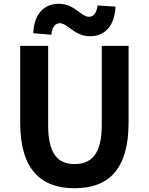

<svg xmlns="http://www.w3.org/2000/svg" viewBox="-20 -983 788 1017"><path d="M375 14C556 14 661 -87 661 -333V-740H519V-320C519 -166 463 -114 375 -114C288 -114 235 -166 235 -320V-740H87V-333C87 -87 195 14 375 14ZM456 -791C532 -791 586 -840 592 -948L497 -954C491 -911 474 -894 451 -894C410 -894 374 -963 292 -963C216 -963 161 -913 156 -807L252 -799C256 -842 273 -860 297 -860C339 -860 374 -791 456 -791Z"/></svg>

Font: Genne Gothic Bold
Style: Regular
Weight: 700
Designer: Ryoko NISHIZUKA (kana & ideographs); Paul D. Hunt (Latin, Greek & Cyrillic); Wenlong ZHANG (bopomofo); Sandoll Communica
Foundry: Adobe Systems Incorporated
Version: Version 1.004;PS 1.004;hotconv 16.6.51;makeotf.lib2.5.65220